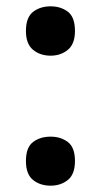

<svg xmlns="http://www.w3.org/2000/svg" viewBox="-20 -574 319 607"><path d="M62 -65Q62 -108 84.5 -125Q107 -142 140 -142Q172 -142 194.5 -125Q217 -108 217 -65Q217 -23 194.5 -5Q172 13 140 13Q107 13 84.5 -5Q62 -23 62 -65ZM62 -476Q62 -519 84.5 -536.5Q107 -554 140 -554Q172 -554 194.5 -537Q217 -520 217 -476Q217 -435 194.5 -416.5Q172 -398 140 -398Q107 -398 84.5 -416.5Q62 -435 62 -476Z"/></svg>

Font: Noto Sans Sora Sompeng SemiBold
Style: Regular
Weight: 600
Version: Version 2.101